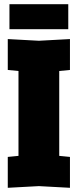

<svg xmlns="http://www.w3.org/2000/svg" viewBox="-20 -890 370 914"><path d="M17 4V-143L68 -148V-552L17 -557V-704L165 -696L313 -704V-557L262 -552V-148L313 -143V4L165 -4ZM25 -751V-870H305V-751Z"/></svg>

Font: Tektur Condensed ExtraBold
Style: Regular
Weight: 800
Width: 3
Designer: Adam Jagosz
Foundry: Adam Jagosz
Version: Version 1.005;gftools[0.9.30]